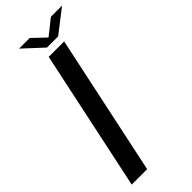

<svg xmlns="http://www.w3.org/2000/svg" viewBox="-278 -910 950 950"><g transform="rotate(-45 197.0 -435.0)"><path d="M12 0 168.5 -737.5H276.5L120 0ZM93.5 -870H168L249.5 -792.5H219L316.5 -870H394.5L273 -776H195Z"/></g></svg>

Font: Epilogue Medium
Style: Italic
Weight: 500
Italic angle: -12°
Designer: Tyler Finck
Foundry: Etcetera Type Co
Version: Version 2.112